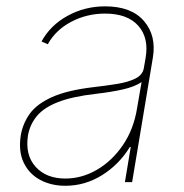

<svg xmlns="http://www.w3.org/2000/svg" viewBox="-20 -574 581 605"><path d="M186.1 11.4Q141.3 11.4 106.7 -7.1Q72.1 -25.6 54.9 -61.1Q37.6 -96.6 45.5 -147.7Q51.8 -184.7 73.7 -215.4Q95.5 -246.1 143.6 -267.9Q191.8 -289.8 277 -299.7Q315.3 -304 349.8 -309.7Q384.2 -315.3 407 -326.7Q429.7 -338.1 433.2 -359.4L438.9 -392Q449.6 -454.9 415.5 -493.1Q381.4 -531.2 311.1 -531.2Q253.6 -531.2 204.4 -505.3Q155.2 -479.4 130.7 -434.7L110.8 -443.2Q138.5 -494.3 192.8 -524.1Q247.2 -554 311.1 -554Q394.2 -554 433.8 -507.6Q473.4 -461.3 461.6 -392L396.3 0H373.6L392 -110.8H389.2Q355.1 -55.4 301.5 -22Q247.9 11.4 186.1 11.4ZM186.1 -11.4Q237.9 -11.4 285.7 -39.2Q333.5 -67.1 367.4 -117Q401.3 -166.9 411.9 -233L426.1 -315.3Q403.8 -300.4 366.7 -292.1Q329.5 -283.7 282.7 -278.4Q208.1 -269.9 163.4 -252.5Q118.6 -235.1 96.6 -208.8Q74.6 -182.5 68.2 -147.7Q58.6 -85.9 92 -48.7Q125.4 -11.4 186.1 -11.4Z"/></svg>

Font: Inter UI Thin
Style: Italic
Weight: 100
Italic angle: -9.39999°
Designer: Rasmus Andersson
Foundry: rsms
Version: 3.2;8d6f07862